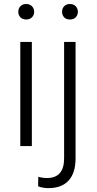

<svg xmlns="http://www.w3.org/2000/svg" viewBox="-20 -741 492 974"><path d="M141.6 0H83V-528.3H141.6ZM72.8 -681.2Q72.8 -697.8 83.5 -709.2Q94.2 -720.7 112.8 -720.7Q131.3 -720.7 142.3 -709.2Q153.3 -697.8 153.3 -681.2Q153.3 -664.6 142.3 -653.3Q131.3 -642.1 112.8 -642.1Q94.2 -642.1 83.5 -653.3Q72.8 -664.6 72.8 -681.2ZM363.3 -528.3V63Q363.3 136.2 328.1 174.8Q293 213.4 224.6 213.4Q198.2 213.4 173.3 204.1L174.3 155.8Q195.8 162.1 218.3 162.1Q305.2 162.1 305.2 62V-528.3ZM334.5 -720.7Q353.5 -720.7 364.3 -709.2Q375 -697.8 375 -681.2Q375 -664.6 364.3 -653.3Q353.5 -642.1 334.5 -642.1Q315.9 -642.1 305.4 -653.3Q294.9 -664.6 294.9 -681.2Q294.9 -697.8 305.4 -709.2Q315.9 -720.7 334.5 -720.7Z"/></svg>

Font: RobotoInd Light
Style: Regular
Weight: 300
Designer: Google
Version: Version 2.001151; 2014